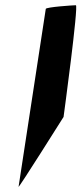

<svg xmlns="http://www.w3.org/2000/svg" viewBox="-20 -728 311 734"><path d="M51 -14C50 -6 223 -281 223 -281C224 -288 281 -708 270 -708C260 -708 156 -701 155 -694Z"/></svg>

Font: Ampere
Style: SuExtIta
Weight: 400
Version: Version 1